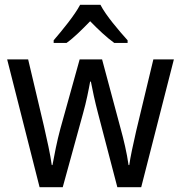

<svg xmlns="http://www.w3.org/2000/svg" viewBox="-20 -786 760 805"><path d="M401 -766H316C293 -722 241 -659 205 -617V-606H259C290 -628 324 -662 358 -697C392 -662 427 -629 459 -606H515V-617C479 -657 424 -721 401 -766ZM391 -311 472 -1H572L709 -537H623L551 -237C538 -180 526 -125 522 -94H519C512 -145 498 -203 486 -246L408 -537H314L233 -246C219 -195 207 -132 200 -94H197C191 -139 177 -201 164 -258L98 -537H10L146 -1H243L328 -310C342 -359 352 -411 358 -444H361C367 -412 378 -360 391 -311Z"/></svg>

Font: Noto Sans Gujarati UI SemiCondensed
Style: Regular
Weight: 400
Width: 4
Designer: Jelle Bosma - Monotype Design Team, Universal Thirst
Foundry: Monotype Imaging Inc.
Version: Version 2.106